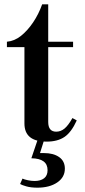

<svg xmlns="http://www.w3.org/2000/svg" viewBox="-20 -642 394 888"><path d="M196 13Q144 13 118.5 -8Q93 -29 93 -71V-424H12V-449Q47 -452 77.5 -476.5Q108 -501 133.5 -539Q159 -577 175 -622H203V-449H318V-424H203V-78Q203 -33 240 -33Q261 -33 278.5 -47.5Q296 -62 315 -96L335 -85Q310 -30 278 -8.5Q246 13 196 13ZM153 226Q123 226 102 220Q81 214 73 209L84 184Q92 188 108.5 191.5Q125 195 140 195Q168 195 184 182.5Q200 170 200 145Q200 91 125 90L159 -10H189L165 66H184Q227 66 253.5 84.5Q280 103 280 138Q280 178 244.5 202Q209 226 153 226Z"/></svg>

Font: Libre Bodoni
Style: Regular
Weight: 400
Designer: Pablo Impallari, Rodrigo Fuenzalida
Foundry: Impallari Type
Version: Version 2.005;gftools[0.9.23]